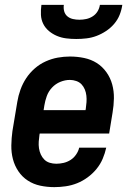

<svg xmlns="http://www.w3.org/2000/svg" viewBox="-20 -760 540 788"><path d="M203 8Q173 8 145 2Q117 -4 94 -19Q71 -34 55.5 -57Q40 -80 33 -107Q26 -134 26.5 -163.5Q27 -193 31 -222L51 -342Q55 -367 64 -392Q73 -417 87.5 -439Q102 -461 122.5 -479Q143 -497 167.5 -508Q192 -519 217 -523.5Q242 -528 267 -528Q297 -528 325.5 -522Q354 -516 377 -501.5Q400 -487 416.5 -464Q433 -441 440.5 -413.5Q448 -386 447.5 -356.5Q447 -327 442 -298L428 -212H143L142 -207Q140 -193 139 -179Q138 -165 140 -151.5Q142 -138 147.5 -126Q153 -114 162 -105Q171 -96 184 -92Q197 -88 211 -88Q226 -88 241 -91.5Q256 -95 269.5 -103.5Q283 -112 292.5 -126Q302 -140 305 -154H416Q411 -131 401.5 -108.5Q392 -86 376 -66.5Q360 -47 339.5 -32Q319 -17 296.5 -8Q274 1 250 4.5Q226 8 203 8ZM159 -308H331L332 -313Q334 -327 335 -340.5Q336 -354 334.5 -367.5Q333 -381 328 -393Q323 -405 314.5 -414Q306 -423 293 -427.5Q280 -432 267 -432Q247 -432 227.5 -424Q208 -416 193.5 -400.5Q179 -385 172 -365.5Q165 -346 162 -327ZM293 -600Q272 -600 252 -602.5Q232 -605 214 -612.5Q196 -620 181 -632.5Q166 -645 157.5 -662Q149 -679 148 -699Q147 -719 150 -740H242Q240 -726 243.5 -713.5Q247 -701 256.5 -693Q266 -685 279 -682Q292 -679 306 -679Q320 -679 334 -682Q348 -685 360.5 -693Q373 -701 380.5 -713.5Q388 -726 390 -740H482Q479 -719 471 -699Q463 -679 448.5 -662Q434 -645 415 -632.5Q396 -620 376 -612.5Q356 -605 335 -602.5Q314 -600 293 -600Z"/></svg>

Font: Iosevka Term Curly Oblique
Style: Bold
Weight: 700
Italic angle: -9°
Designer: Belleve Invis
Foundry: Belleve Invis
Version: Version 32.3.0